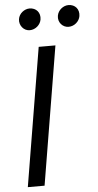

<svg xmlns="http://www.w3.org/2000/svg" viewBox="-62 -969 514 1006"><g transform="rotate(-5 195.5 -466.0)"><path d="M251.4 -727.3H163.4L42.6 0H130.7ZM73.2 -880.7C68.5 -848 93 -818.2 124.3 -818.2C155.5 -818.2 181.1 -842.3 185.4 -869.3C191.1 -904.8 168.3 -931.8 132.8 -931.8C105.8 -931.8 77.4 -910.5 73.2 -880.7ZM277.7 -880.7C272 -846.6 297.6 -818.2 328.8 -818.2C360.1 -818.2 385.7 -842.3 389.9 -869.3C395.6 -904.8 372.9 -931.8 337.4 -931.8C310.4 -931.8 282.7 -910.5 277.7 -880.7Z"/></g></svg>

Font: Margiela Sans
Style: Italic
Weight: 400
Italic angle: -9.39999°
Designer: Stefan Endress, Andreas Faust
Version: Version 1.100;FEAKit 1.0